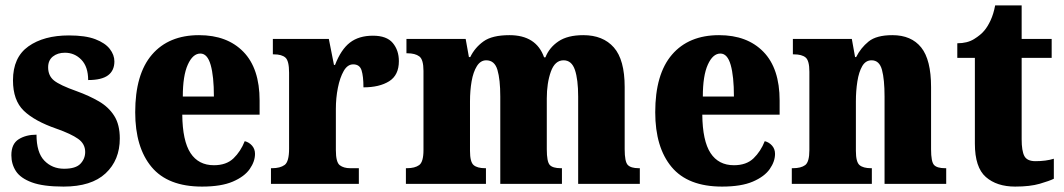

<svg xmlns="http://www.w3.org/2000/svg" viewBox="-20 -680 3933 710"><path d="M215 10Q140 10 98 -5.5Q56 -21 39 -47Q22 -73 22 -106Q22 -148 49 -165Q76 -182 115 -182Q115 -116 144 -86Q173 -56 217 -56Q260 -56 277.5 -74.5Q295 -93 295 -118Q295 -148 269 -166.5Q243 -185 189 -204Q108 -232 68 -270.5Q28 -309 28 -383Q28 -468 85 -508.5Q142 -549 235 -549Q296 -549 332.5 -535Q369 -521 386 -499Q403 -477 403 -453Q403 -419 379.5 -401.5Q356 -384 306 -384Q306 -433 281 -459Q256 -485 220 -485Q193 -485 175.5 -471Q158 -457 158 -431Q158 -400 179.5 -382.5Q201 -365 263 -343Q310 -326 346 -305Q382 -284 402.5 -251.5Q423 -219 423 -168Q423 -88 370.5 -39Q318 10 215 10Z M727 10Q601 10 540.5 -62.5Q480 -135 480 -265Q480 -406 542 -478Q604 -550 716 -550Q820 -550 880 -488.5Q940 -427 940 -308V-256H654Q655 -159 684.5 -114Q714 -69 771 -69Q817 -69 843.5 -94.5Q870 -120 885 -158Q901 -154 912 -141.5Q923 -129 923 -111Q923 -83 903.5 -55Q884 -27 841 -8.5Q798 10 727 10ZM771 -323Q771 -398 759 -440Q747 -482 721 -482Q693 -482 674.5 -441Q656 -400 656 -323Z M982 0V-58H986Q1016 -58 1032.5 -70Q1049 -82 1049 -130V-411Q1049 -455 1035.5 -467Q1022 -479 993 -479H989V-536H1196L1215 -440H1219Q1241 -497 1274 -522.5Q1307 -548 1359 -548Q1410 -548 1432.5 -521Q1455 -494 1455 -454Q1455 -402 1419 -379.5Q1383 -357 1324 -357Q1324 -398 1317 -420Q1310 -442 1286 -442Q1265 -442 1251 -417.5Q1237 -393 1229.5 -355.5Q1222 -318 1222 -277V-125Q1222 -80 1236.5 -69Q1251 -58 1275 -58H1307V0Z M1481 0V-58H1485Q1514 -58 1530 -69.5Q1546 -81 1546 -125V-418Q1546 -460 1530.5 -471.5Q1515 -483 1486 -483H1483V-536H1702L1714 -469H1719Q1736 -504 1768 -527Q1800 -550 1864 -550Q1963 -550 1992 -468H1997Q2011 -504 2045 -527Q2079 -550 2137 -550Q2210 -550 2250 -504.5Q2290 -459 2290 -358V-128Q2290 -82 2301.5 -70Q2313 -58 2342 -58H2346V0H2118V-323Q2118 -386 2106 -421.5Q2094 -457 2064 -457Q2032 -457 2017 -415Q2002 -373 2002 -316V-128Q2002 -82 2013 -70Q2024 -58 2054 -58H2058V0H1830V-323Q1830 -386 1819.5 -421.5Q1809 -457 1778 -457Q1757 -457 1743.5 -435.5Q1730 -414 1724 -379.5Q1718 -345 1718 -305V-122Q1718 -81 1731.5 -69.5Q1745 -58 1774 -58H1777V0Z M2650 10Q2524 10 2463.5 -62.5Q2403 -135 2403 -265Q2403 -406 2465 -478Q2527 -550 2639 -550Q2743 -550 2803 -488.5Q2863 -427 2863 -308V-256H2577Q2578 -159 2607.5 -114Q2637 -69 2694 -69Q2740 -69 2766.5 -94.5Q2793 -120 2808 -158Q2824 -154 2835 -141.5Q2846 -129 2846 -111Q2846 -83 2826.5 -55Q2807 -27 2764 -8.5Q2721 10 2650 10ZM2694 -323Q2694 -398 2682 -440Q2670 -482 2644 -482Q2616 -482 2597.5 -441Q2579 -400 2579 -323Z M2908 0V-58H2912Q2942 -58 2957.5 -69.5Q2973 -81 2973 -125V-415Q2973 -456 2959 -467.5Q2945 -479 2916 -479H2912V-536H3130L3142 -469H3146Q3163 -503 3192 -526.5Q3221 -550 3280 -550Q3350 -550 3386.5 -504.5Q3423 -459 3423 -358V-128Q3423 -82 3434 -70Q3445 -58 3475 -58H3479V0H3251V-323Q3251 -386 3241.5 -421.5Q3232 -457 3203 -457Q3181 -457 3168.5 -435.5Q3156 -414 3150.5 -379Q3145 -344 3145 -305V-122Q3145 -81 3158.5 -69.5Q3172 -58 3201 -58H3204V0Z M3734 10Q3666 10 3625.5 -25.5Q3585 -61 3585 -149V-466H3520V-520Q3557 -520 3582 -535.5Q3607 -551 3620 -567Q3632 -581 3643 -604.5Q3654 -628 3660 -660H3758V-536H3869V-466H3758V-165Q3758 -122 3768 -103Q3778 -84 3809 -84Q3848 -84 3877 -93V-19Q3861 -11 3825 -0.5Q3789 10 3734 10Z"/></svg>

Font: Noto Serif Condensed Black
Style: Regular
Weight: 900
Width: 3
Designer: Monotype Design Team
Foundry: Monotype Imaging Inc.
Version: Version 2.015; ttfautohint (v1.8.4.7-5d5b)